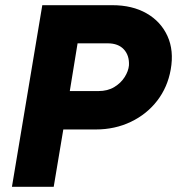

<svg xmlns="http://www.w3.org/2000/svg" viewBox="-20 -720 682 740"><path d="M26 0 143 -700H413Q490 -700 545 -668.5Q600 -637 625.5 -581Q651 -525 638 -452Q626 -384 586 -332Q546 -280 484.5 -250.5Q423 -221 349 -221H224L187 0ZM249 -369H359Q395 -369 420.5 -384.5Q446 -400 460.5 -423Q475 -446 477 -468Q479 -506 457.5 -529.5Q436 -553 395 -553H279Z"/></svg>

Font: Figtree ExtraBold
Style: Italic
Weight: 800
Italic angle: -9.5°
Foundry: Erik Kennedy
Version: Version 2.001;gftools[0.9.30]